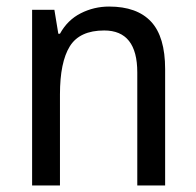

<svg xmlns="http://www.w3.org/2000/svg" viewBox="-20 -566 599 586"><path d="M313 -546Q398 -546 441 -500Q484 -454 484 -355V0H399V-345Q399 -473 298 -473Q223 -473 193 -424.5Q163 -376 163 -278V0H78V-536H146L158 -463H163Q186 -505 226.5 -525.5Q267 -546 313 -546Z"/></svg>

Font: Noto Sans Hebrew SemiCondensed
Style: Regular
Weight: 400
Width: 4
Designer: Monotype Design Team
Foundry: Monotype Imaging Inc.
Version: Version 2.004; ttfautohint (v1.8.4.7-5d5b)